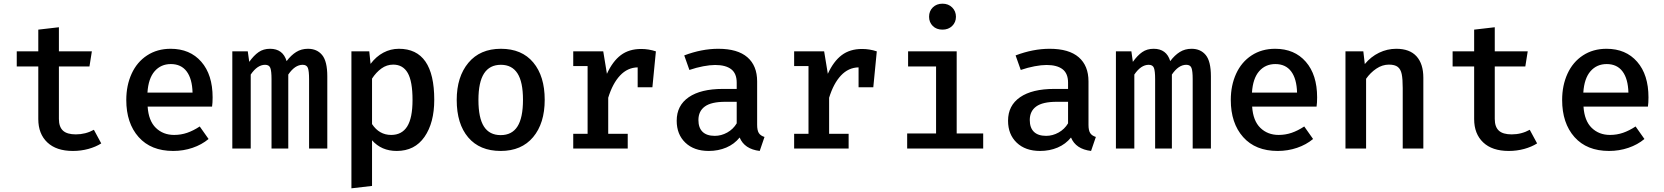

<svg xmlns="http://www.w3.org/2000/svg" viewBox="-20 -807 9040 1043"><path d="M376 13Q286 13 237 -33.5Q188 -80 188 -160V-446H71V-528H188V-646L300 -659V-528H479L466 -446H300V-161Q300 -118 322 -97.5Q344 -77 392 -77Q445 -77 490 -102L530 -28Q500 -9 460 2Q420 13 376 13Z M926 -74Q963 -74 996.5 -85.5Q1030 -97 1065 -120L1113 -52Q1076 -21 1026 -4Q976 13 921 13Q800 13 733 -62.5Q666 -138 666 -264Q666 -343 695 -406.5Q724 -470 779 -506Q834 -542 907 -542Q1012 -542 1073.5 -471.5Q1135 -401 1135 -278Q1135 -248 1132 -228H782Q787 -151 826.5 -112.5Q866 -74 926 -74ZM781 -304H1026Q1024 -379 994 -419Q964 -459 908 -459Q854 -459 820 -420Q786 -381 781 -304Z M1758 -392V0H1659V-377Q1659 -421 1652.5 -438Q1646 -455 1624 -455Q1582 -455 1546 -402V0H1455V-377Q1455 -421 1448.5 -438Q1442 -455 1420 -455Q1378 -455 1342 -402V0H1242V-528H1326L1334 -471Q1359 -506 1385 -524Q1411 -542 1447 -542Q1517 -542 1537 -475Q1561 -507 1589 -524.5Q1617 -542 1653 -542Q1702 -542 1730 -508Q1758 -474 1758 -392Z M2339 -265Q2339 -140 2286 -63.5Q2233 13 2135 13Q2052 13 2001 -45V203L1889 216V-528H1986L1993 -460Q2023 -500 2062.5 -521Q2102 -542 2147 -542Q2339 -542 2339 -265ZM2001 -380V-133Q2040 -74 2105 -74Q2163 -74 2192 -120Q2221 -166 2221 -264Q2221 -365 2195 -410.5Q2169 -456 2116 -456Q2081 -456 2052 -435Q2023 -414 2001 -380Z M2939 -265Q2939 -137 2876 -62Q2813 13 2700 13Q2586 13 2523.5 -60.5Q2461 -134 2461 -264Q2461 -390 2524.5 -466Q2588 -542 2701 -542Q2815 -542 2877 -467.5Q2939 -393 2939 -265ZM2579 -264Q2579 -166 2609 -119.5Q2639 -73 2700 -73Q2761 -73 2791 -120Q2821 -167 2821 -265Q2821 -362 2791 -408.5Q2761 -455 2701 -455Q2640 -455 2609.5 -408Q2579 -361 2579 -264Z M3543 -528 3524 -333H3444V-441Q3389 -440 3348.5 -397Q3308 -354 3284 -276V-80H3390V0H3094V-80H3172V-448H3094V-528H3257L3277 -406Q3308 -474 3352.5 -507.5Q3397 -541 3463 -541Q3504 -541 3543 -528Z M4133 -63 4107 13Q4024 3 3998 -60Q3969 -24 3925.5 -5.5Q3882 13 3830 13Q3750 13 3703 -32Q3656 -77 3656 -151Q3656 -234 3721.5 -279Q3787 -324 3907 -324H3982V-358Q3982 -408 3952 -431Q3922 -454 3865 -454Q3837 -454 3800 -447Q3763 -440 3725 -427L3697 -506Q3792 -542 3882 -542Q3987 -542 4040 -496Q4093 -450 4093 -365V-129Q4093 -99 4102 -84.5Q4111 -70 4133 -63ZM3982 -137V-254H3920Q3844 -254 3809 -228.5Q3774 -203 3774 -155Q3774 -113 3796.5 -91Q3819 -69 3863 -69Q3898 -69 3930.5 -87Q3963 -105 3982 -137Z M4743 -528 4724 -333H4644V-441Q4589 -440 4548.5 -397Q4508 -354 4484 -276V-80H4590V0H4294V-80H4372V-448H4294V-528H4457L4477 -406Q4508 -474 4552.5 -507.5Q4597 -541 4663 -541Q4704 -541 4743 -528Z M5173 -716Q5173 -686 5152.5 -666Q5132 -646 5100 -646Q5067 -646 5047 -666Q5027 -686 5027 -716Q5027 -747 5047.5 -767Q5068 -787 5100 -787Q5132 -787 5152.5 -766.5Q5173 -746 5173 -716ZM5177 -82H5321V0H4908V-82H5065V-446H4913V-528H5177Z M5933 -63 5907 13Q5824 3 5798 -60Q5769 -24 5725.5 -5.5Q5682 13 5630 13Q5550 13 5503 -32Q5456 -77 5456 -151Q5456 -234 5521.5 -279Q5587 -324 5707 -324H5782V-358Q5782 -408 5752 -431Q5722 -454 5665 -454Q5637 -454 5600 -447Q5563 -440 5525 -427L5497 -506Q5592 -542 5682 -542Q5787 -542 5840 -496Q5893 -450 5893 -365V-129Q5893 -99 5902 -84.5Q5911 -70 5933 -63ZM5782 -137V-254H5720Q5644 -254 5609 -228.5Q5574 -203 5574 -155Q5574 -113 5596.5 -91Q5619 -69 5663 -69Q5698 -69 5730.5 -87Q5763 -105 5782 -137Z M6558 -392V0H6459V-377Q6459 -421 6452.5 -438Q6446 -455 6424 -455Q6382 -455 6346 -402V0H6255V-377Q6255 -421 6248.5 -438Q6242 -455 6220 -455Q6178 -455 6142 -402V0H6042V-528H6126L6134 -471Q6159 -506 6185 -524Q6211 -542 6247 -542Q6317 -542 6337 -475Q6361 -507 6389 -524.5Q6417 -542 6453 -542Q6502 -542 6530 -508Q6558 -474 6558 -392Z M6926 -74Q6963 -74 6996.5 -85.5Q7030 -97 7065 -120L7113 -52Q7076 -21 7026 -4Q6976 13 6921 13Q6800 13 6733 -62.5Q6666 -138 6666 -264Q6666 -343 6695 -406.5Q6724 -470 6779 -506Q6834 -542 6907 -542Q7012 -542 7073.5 -471.5Q7135 -401 7135 -278Q7135 -248 7132 -228H6782Q6787 -151 6826.5 -112.5Q6866 -74 6926 -74ZM6781 -304H7026Q7024 -379 6994 -419Q6964 -459 6908 -459Q6854 -459 6820 -420Q6786 -381 6781 -304Z M7289 -528H7386L7394 -459Q7427 -499 7471.5 -520.5Q7516 -542 7565 -542Q7638 -542 7675 -501Q7712 -460 7712 -385V0H7600V-329Q7600 -378 7594.5 -404.5Q7589 -431 7573 -443.5Q7557 -456 7525 -456Q7489 -456 7456.5 -434Q7424 -412 7401 -379V0H7289Z M8176 13Q8086 13 8037 -33.5Q7988 -80 7988 -160V-446H7871V-528H7988V-646L8100 -659V-528H8279L8266 -446H8100V-161Q8100 -118 8122 -97.5Q8144 -77 8192 -77Q8245 -77 8290 -102L8330 -28Q8300 -9 8260 2Q8220 13 8176 13Z M8726 -74Q8763 -74 8796.5 -85.5Q8830 -97 8865 -120L8913 -52Q8876 -21 8826 -4Q8776 13 8721 13Q8600 13 8533 -62.5Q8466 -138 8466 -264Q8466 -343 8495 -406.5Q8524 -470 8579 -506Q8634 -542 8707 -542Q8812 -542 8873.5 -471.5Q8935 -401 8935 -278Q8935 -248 8932 -228H8582Q8587 -151 8626.5 -112.5Q8666 -74 8726 -74ZM8581 -304H8826Q8824 -379 8794 -419Q8764 -459 8708 -459Q8654 -459 8620 -420Q8586 -381 8581 -304Z"/></svg>

Font: Fira Mono Medium
Style: Regular
Weight: 500
Designer: Carrois Corporate & Edenspiekermann AG
Foundry: Carrois Corporate GbR & Edenspiekermann AG
Version: Version 3.206